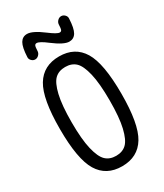

<svg xmlns="http://www.w3.org/2000/svg" viewBox="-234 -1038 968 1136"><g transform="rotate(-30 250.0 -470.0)"><path d="M343.8 -905.3Q344.7 -918.9 355.5 -929.7Q366.2 -940.4 379.9 -940.4Q393.6 -940.4 404.3 -929.7Q415 -918.9 414.1 -905.3Q411.1 -838.9 395 -812Q378.9 -785.2 347.7 -785.2Q311.5 -785.2 242.2 -837.9Q194.3 -875 174.8 -875Q165 -875 161.1 -866.7Q157.2 -858.4 156.2 -830.1Q155.3 -816.4 144.5 -805.7Q133.8 -794.9 120.1 -794.9Q106.4 -794.9 95.7 -805.7Q85 -816.4 85.9 -830.1Q88.9 -896.5 105 -923.3Q121.1 -950.2 152.3 -950.2Q189.5 -950.2 257.8 -898.4Q307.6 -860.4 325.2 -860.4Q335 -860.4 338.9 -868.7Q342.8 -877 343.8 -905.3ZM320.8 -642.6Q293.9 -668 250 -668Q206.1 -668 179.2 -642.6Q152.3 -617.2 136.2 -549.3Q120.1 -481.4 120.1 -365.2Q120.1 -249 136.2 -181.2Q152.3 -113.3 179.2 -87.4Q206.1 -61.5 250 -61.5Q293.9 -61.5 320.8 -87.4Q347.7 -113.3 363.8 -181.2Q379.9 -249 379.9 -365.2Q379.9 -481.4 363.8 -549.3Q347.7 -617.2 320.8 -642.6ZM408.7 -74.7Q357.4 9.8 250 9.8Q142.6 9.8 91.3 -74.7Q40 -159.2 40 -365.2Q40 -571.3 91.3 -655.8Q142.6 -740.2 250 -740.2Q357.4 -740.2 408.7 -655.8Q460 -571.3 460 -365.2Q460 -159.2 408.7 -74.7Z"/></g></svg>

Font: Rounded-X Mgen+ 1m regular
Style: Regular
Weight: 400
Designer: [Source Han Sans]
Ryoko NISHIZUKA  (kana & ideographs); Paul D. Hunt (Latin, Greek & Cyrillic); Wenlong ZHANG  (bopomofo
Version: Version 1.059.20150602